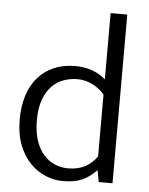

<svg xmlns="http://www.w3.org/2000/svg" viewBox="-52 -753 623 805"><g transform="rotate(5 259.5 -350.5)"><path d="M381 -710H451V0H393L384 -48H382Q356 -20 324 -5.5Q292 9 243 9Q205 9 169 -6Q133 -21 104 -51Q75 -81 57.5 -126.5Q40 -172 40 -234Q40 -289 54.5 -334Q69 -379 96.5 -410.5Q124 -442 163.5 -459Q203 -476 253 -476Q290 -476 322.5 -465Q355 -454 381 -431ZM381 -367Q359 -393 329 -407.5Q299 -422 267 -422Q237 -422 209 -412Q181 -402 159.5 -380Q138 -358 125 -322.5Q112 -287 112 -237Q112 -185 124.5 -149Q137 -113 158 -90Q179 -67 205.5 -56.5Q232 -46 260 -46Q301 -46 331 -62Q361 -78 381 -107Z"/></g></svg>

Font: Ek Mukta Light
Style: Regular
Weight: 300
Designer: Girish Dalvi and Yashodeep Gholap
Foundry: Ek Type
Version: Version 2.538;PS 1.002;hotconv 16.6.51;makeotf.lib2.5.65220;